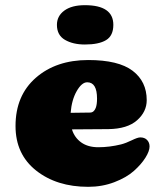

<svg xmlns="http://www.w3.org/2000/svg" viewBox="-20 -716 635 742"><path d="M321 6Q199 6 119.5 -57Q40 -120 40 -229Q40 -347 118.5 -415.5Q197 -484 321 -484Q438 -484 492.5 -442.5Q547 -401 547 -329Q547 -284 509.5 -251Q472 -218 399 -217L258 -216Q268 -184 294 -165.5Q320 -147 360 -147Q403 -147 448 -158Q467 -163 489.5 -174Q512 -185 522 -185Q539 -185 548.5 -175Q558 -165 558 -150Q558 -132 542 -106.5Q526 -81 497.5 -55.5Q469 -30 422 -12Q375 6 321 6ZM253 -280Q322 -281 328 -281Q343 -281 350 -299Q355 -312 355 -335Q355 -398 317 -398Q296 -398 276.5 -364Q257 -330 253 -280ZM200 -620Q200 -654 228.5 -675Q257 -696 308 -696Q418 -696 418 -620Q418 -578 390 -561Q362 -544 308 -544Q262 -544 231 -562Q200 -580 200 -620Z"/></svg>

Font: Coiny
Style: Regular
Weight: 400
Version: Version 001.001